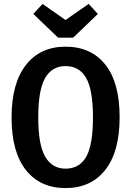

<svg xmlns="http://www.w3.org/2000/svg" viewBox="-20 -944 668 979"><path d="M432 -924 479 -873 353 -752H276L150 -873L197 -924L314 -842ZM314 -706Q444 -706 517 -614.5Q590 -523 590 -346Q590 -171 517 -78Q444 15 314 15Q185 15 112 -77Q39 -169 39 -345Q39 -519 112 -612.5Q185 -706 314 -706ZM314 -607Q245 -607 210 -546Q175 -485 175 -345Q175 -206 210.5 -145Q246 -84 314 -84Q385 -84 419.5 -144.5Q454 -205 454 -346Q454 -485 419.5 -546Q385 -607 314 -607Z"/></svg>

Font: Fira Sans Condensed Medium
Style: Regular
Weight: 500
Width: 3
Designer: Carrois Corporate & Edenspiekermann AG
Foundry: Carrois Corporate GbR & Edenspiekermann AG
Version: Version 4.203;PS 004.203;hotconv 1.0.88;makeotf.lib2.5.64775